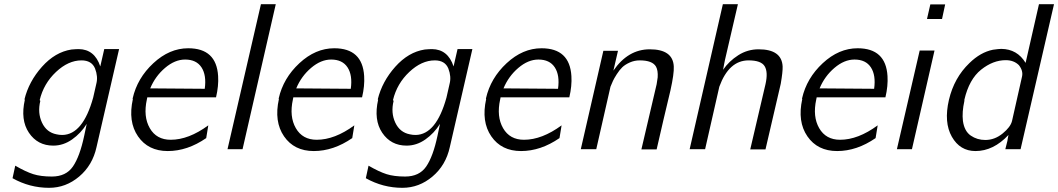

<svg xmlns="http://www.w3.org/2000/svg" viewBox="-20 -714 5065 919"><path d="M99 -237Q98 -238 97 -238Q118 -324 181 -394.5Q244 -465 322 -477Q344 -479 357 -479Q433 -478 460 -396L479 -479H550L442 -10Q423 77 359 131Q295 185 215 185Q122 185 40 139L53 79Q103 108 139 119.5Q175 131 228 131Q296 131 329 83Q362 35 383 -64L395 -121Q367 -76 325 -46.5Q283 -17 235 -17Q160 -17 118.5 -78.5Q77 -140 99 -237ZM170 -235Q172 -233 173 -231Q159 -174 181 -127Q203 -80 251 -71Q263 -68 279 -68Q377 -70 426 -247L441 -313Q450 -347 435 -386Q419 -425 370 -425Q307 -425 248 -369.5Q189 -314 170 -235Z M616 -240 615 -241Q615 -242 615 -243Q637 -340 714 -411.5Q791 -483 881 -483Q1016 -483 1024 -350Q1027 -303 1014 -248H685Q685 -246 684 -243Q683 -240 683 -238Q665 -156 697 -100.5Q729 -45 797 -45Q883 -45 977 -114L967 -53Q877 9 783 9Q689 9 640.5 -61.5Q592 -132 616 -240ZM699 -291 960 -289Q969 -354 944.5 -391.5Q920 -429 866 -429Q817 -429 770 -389Q723 -349 699 -291Z M1069 0 1229 -694H1300L1141 0Z M1315 -240 1314 -241Q1314 -242 1314 -243Q1336 -340 1413 -411.5Q1490 -483 1580 -483Q1715 -483 1723 -350Q1726 -303 1713 -248H1384Q1384 -246 1383 -243Q1382 -240 1382 -238Q1364 -156 1396 -100.5Q1428 -45 1496 -45Q1582 -45 1676 -114L1666 -53Q1576 9 1482 9Q1388 9 1339.5 -61.5Q1291 -132 1315 -240ZM1398 -291 1659 -289Q1668 -354 1643.5 -391.5Q1619 -429 1565 -429Q1516 -429 1469 -389Q1422 -349 1398 -291Z M1790 -237Q1789 -238 1788 -238Q1809 -324 1872 -394.5Q1935 -465 2013 -477Q2035 -479 2048 -479Q2124 -478 2151 -396L2170 -479H2241L2133 -10Q2114 77 2050 131Q1986 185 1906 185Q1813 185 1731 139L1744 79Q1794 108 1830 119.5Q1866 131 1919 131Q1987 131 2020 83Q2053 35 2074 -64L2086 -121Q2058 -76 2016 -46.5Q1974 -17 1926 -17Q1851 -17 1809.5 -78.5Q1768 -140 1790 -237ZM1861 -235Q1863 -233 1864 -231Q1850 -174 1872 -127Q1894 -80 1942 -71Q1954 -68 1970 -68Q2068 -70 2117 -247L2132 -313Q2141 -347 2126 -386Q2110 -425 2061 -425Q1998 -425 1939 -369.5Q1880 -314 1861 -235Z M2307 -240 2306 -241Q2306 -242 2306 -243Q2328 -340 2405 -411.5Q2482 -483 2572 -483Q2707 -483 2715 -350Q2718 -303 2705 -248H2376Q2376 -246 2375 -243Q2374 -240 2374 -238Q2356 -156 2388 -100.5Q2420 -45 2488 -45Q2574 -45 2668 -114L2658 -53Q2568 9 2474 9Q2380 9 2331.5 -61.5Q2283 -132 2307 -240ZM2390 -291 2651 -289Q2660 -354 2635.5 -391.5Q2611 -429 2557 -429Q2508 -429 2461 -389Q2414 -349 2390 -291Z M2760 0 2868 -471H2938L2916 -376Q2986 -478 3090 -478Q3201 -478 3205 -396Q3207 -362 3189 -281Q3155 -140 3123 1H3050L3123 -311Q3127 -336 3128 -344Q3130 -377 3120 -395Q3103 -425 3042 -425Q3017 -425 2994.5 -415Q2972 -405 2958.5 -392Q2945 -379 2932 -358.5Q2919 -338 2914 -327Q2909 -316 2902 -299L2834 0Z M3281 0 3440 -694H3512L3450 -427Q3450 -426 3449 -422Q3448 -418 3447.5 -414.5Q3447 -411 3446 -407L3441 -380Q3469 -421 3513.5 -449.5Q3558 -478 3611 -478Q3722 -478 3726 -396Q3727 -371 3717 -313L3644 1H3571L3644 -311Q3657 -369 3640 -397Q3623 -425 3563 -425Q3469 -425 3423 -299L3355 0Z M3820 -240 3819 -241Q3819 -242 3819 -243Q3841 -340 3918 -411.5Q3995 -483 4085 -483Q4220 -483 4228 -350Q4231 -303 4218 -248H3889Q3889 -246 3888 -243Q3887 -240 3887 -238Q3869 -156 3901 -100.5Q3933 -45 4001 -45Q4087 -45 4181 -114L4171 -53Q4081 9 3987 9Q3893 9 3844.5 -61.5Q3796 -132 3820 -240ZM3903 -291 4164 -289Q4173 -354 4148.5 -391.5Q4124 -429 4070 -429Q4021 -429 3974 -389Q3927 -349 3903 -291Z M4273 0 4382 -472H4453L4345 0ZM4417 -623 4433 -693H4504L4489 -623Z M4522 -236Q4547 -342 4620 -412Q4673 -464 4733 -476Q4761 -480 4773 -480Q4849 -479 4889 -413L4953 -694H5025L4865 0H4792L4802 -40Q4802 -41 4804 -53L4807 -68Q4735 9 4649 9Q4575 9 4536 -59.5Q4497 -128 4522 -236ZM4596 -237V-231Q4584 -177 4589 -135Q4596 -86 4626.5 -65Q4657 -44 4696 -44Q4741 -44 4779 -75Q4817 -106 4824 -135L4872 -348Q4878 -375 4857 -402Q4833 -426 4794 -426Q4733 -426 4676 -380.5Q4619 -335 4596 -237Z"/></svg>

Font: Coval
Style: ExtraLight Italic
Weight: 200
Foundry: Context Ltd
Version: Version 001.000